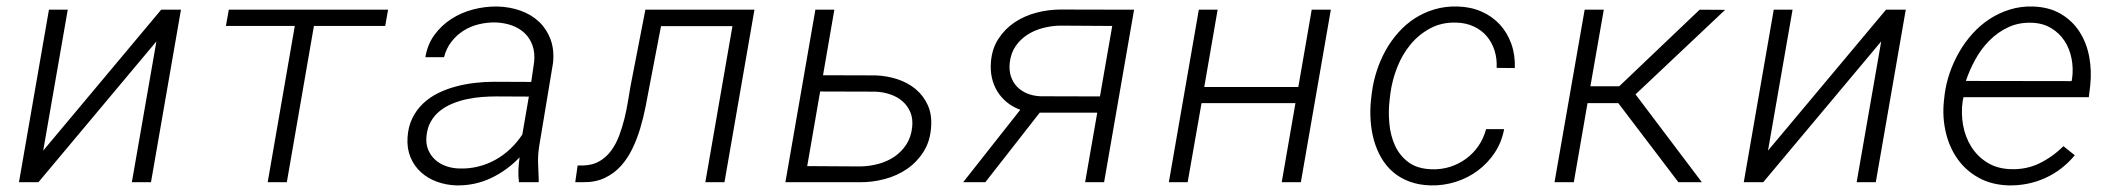

<svg xmlns="http://www.w3.org/2000/svg" viewBox="-20 -558 6496 588"><path d="M473.6 -528.3H534.2L442.4 0H383.8L459 -431.2L97.7 0H38.1L129.9 -528.3H187.5L112.3 -96.7Z M1159.7 -478.5H941.4L858.4 0H799.8L882.8 -478.5H671.9L680.7 -528.3H1168.5Z M1569.3 0Q1566.9 -19 1567.6 -37.8Q1568.4 -56.6 1571.3 -76.2Q1533.2 -36.1 1483.9 -12.7Q1434.6 10.7 1377.9 9.8Q1346.2 8.8 1318.1 -1.5Q1290 -11.7 1269.3 -30.5Q1248.5 -49.3 1237.3 -75.9Q1226.1 -102.5 1228 -136.2Q1230 -169.9 1242.7 -195.8Q1255.4 -221.7 1275.4 -240.7Q1295.4 -259.8 1321.5 -272.7Q1347.7 -285.6 1376.5 -293.2Q1405.3 -300.8 1435.1 -304.2Q1464.8 -307.6 1493.2 -307.6L1606.9 -307.1L1615.7 -367.7Q1618.7 -396.5 1610.8 -418.7Q1603 -440.9 1586.9 -456.3Q1570.8 -471.7 1547.9 -480Q1524.9 -488.3 1497.6 -489.3Q1470.7 -489.7 1445.3 -483.4Q1419.9 -477.1 1398.9 -463.6Q1377.9 -450.2 1362.3 -429.9Q1346.7 -409.7 1339.8 -382.8H1282.7Q1289.1 -421.9 1310.5 -451.2Q1332 -480.5 1362.3 -500Q1392.6 -519.5 1429.2 -529.1Q1465.8 -538.6 1502.9 -538.1Q1541 -537.1 1574 -525.4Q1606.9 -513.7 1630.4 -491.7Q1653.8 -469.7 1665.8 -438.2Q1677.7 -406.7 1673.8 -366.2L1631.3 -110.4Q1627 -83.5 1627.9 -58.1Q1628.9 -32.7 1629.9 -6.3L1629.4 0ZM1386.7 -42Q1416.5 -41 1444.3 -47.9Q1472.2 -54.7 1496.8 -68.4Q1521.5 -82 1542.5 -101.8Q1563.5 -121.6 1579.6 -146L1599.6 -262.2L1500.5 -262.7Q1479.5 -262.7 1456.3 -261Q1433.1 -259.3 1410.2 -254.4Q1387.2 -249.5 1365.7 -240.7Q1344.2 -231.9 1327.4 -218.5Q1310.5 -205.1 1299.6 -186Q1288.6 -167 1286.1 -141.1Q1283.7 -117.7 1291.3 -99.6Q1298.8 -81.5 1312.7 -68.8Q1326.7 -56.2 1345.9 -49.3Q1365.2 -42.5 1386.7 -42Z M2290.5 -528.3 2198.7 0H2140.1L2223.1 -478H2004.4L1969.2 -294.9Q1963.9 -265.6 1957.3 -232.2Q1950.7 -198.7 1940.9 -165.8Q1931.2 -132.8 1916.7 -102.8Q1902.3 -72.8 1881.6 -49.8Q1860.8 -26.9 1832.3 -13.2Q1803.7 0.5 1765.1 0H1741.7L1749 -51.3H1767.1Q1795.9 -52.2 1816.7 -64.7Q1837.4 -77.1 1852.1 -97.2Q1866.7 -117.2 1876.2 -142.6Q1885.7 -168 1892.3 -194.6Q1898.9 -221.2 1903.1 -247.3Q1907.2 -273.4 1911.1 -294.9L1956.5 -528.3Z M2500.5 -327.6 2662.1 -327.1Q2697.3 -325.7 2729 -315.2Q2760.7 -304.7 2784.4 -284.9Q2808.1 -265.1 2821.3 -236.1Q2834.5 -207 2831.5 -168.5Q2828.6 -125.5 2808.6 -93.8Q2788.6 -62 2758.3 -41Q2728 -20 2689.9 -9.8Q2651.9 0.5 2612.8 0H2385.3L2477.1 -528.3H2535.2ZM2491.7 -277.8 2452.1 -49.3 2614.7 -48.3Q2642.6 -48.8 2669.4 -55.9Q2696.3 -63 2718.3 -77.6Q2740.2 -92.3 2755.1 -114.7Q2770 -137.2 2773.4 -167.5Q2776.4 -193.8 2768.1 -213.9Q2759.8 -233.9 2743.9 -247.8Q2728 -261.7 2706.3 -269Q2684.6 -276.4 2660.6 -277.3Z M3453.1 -528.3 3361.3 0H3303.2L3340.3 -212.9H3164.1L2997.6 0H2929.7L3104.5 -221.7Q3081.1 -230.5 3063.5 -244.9Q3045.9 -259.3 3034.4 -278.1Q3022.9 -296.9 3017.8 -319.3Q3012.7 -341.8 3014.6 -366.7Q3017.6 -408.2 3037.4 -438.7Q3057.1 -469.2 3086.9 -489.3Q3116.7 -509.3 3153.6 -519Q3190.4 -528.8 3228 -528.8ZM3072.3 -365.7Q3069.8 -342.8 3075.9 -324.2Q3082 -305.7 3094.7 -292.5Q3107.4 -279.3 3125.7 -271.7Q3144 -264.2 3166 -263.2L3348.6 -262.7L3386.2 -478.5L3226.6 -479.5Q3200.2 -479 3173.8 -472.2Q3147.5 -465.3 3126 -451.4Q3104.5 -437.5 3090.1 -416.3Q3075.7 -395 3072.3 -365.7Z M3963.9 0H3905.3L3947.3 -242.2H3659.7L3617.2 0H3559.6L3651.4 -528.3H3709L3668 -291.5H3956.1L3997.1 -528.3H4055.7Z M4364.3 -39.6Q4394 -38.6 4420.9 -47.1Q4447.8 -55.7 4469.7 -71.8Q4491.7 -87.9 4507.6 -110.8Q4523.4 -133.8 4531.2 -162.6H4586.4Q4579.1 -123 4557.9 -90.8Q4536.6 -58.6 4506.3 -35.9Q4476.1 -13.2 4438.5 -1.2Q4400.9 10.7 4361.3 9.8Q4325.2 8.8 4296.4 -2Q4267.6 -12.7 4246.1 -31.2Q4224.6 -49.8 4210.2 -74.7Q4195.8 -99.6 4187.7 -128.4Q4179.7 -157.2 4177.5 -189Q4175.3 -220.7 4178.7 -252.4L4181.2 -273.4Q4185.5 -307.6 4196.3 -340.8Q4207 -374 4223.6 -403.8Q4240.2 -433.6 4262.7 -458.7Q4285.2 -483.9 4312.7 -501.7Q4340.3 -519.5 4373 -529.3Q4405.8 -539.1 4443.4 -538.1Q4483.9 -537.1 4516.8 -522.7Q4549.8 -508.3 4573 -483.2Q4596.2 -458 4608.4 -423.8Q4620.6 -389.6 4619.1 -349.6L4563.5 -350.1Q4564.9 -378.9 4556.9 -403.8Q4548.8 -428.7 4533 -447.3Q4517.1 -465.8 4493.7 -476.8Q4470.2 -487.8 4440.4 -488.8Q4395.5 -490.2 4360.4 -471.4Q4325.2 -452.6 4299.8 -421.9Q4274.4 -391.1 4259 -352.1Q4243.7 -313 4238.3 -273.4L4235.8 -252.9Q4231.4 -217.3 4234.9 -179.9Q4238.3 -142.6 4252.4 -111.8Q4266.6 -81.1 4293.7 -61Q4320.8 -41 4364.3 -39.6Z M4936 -242.2H4841.8L4799.8 0H4740.7L4833 -528.3H4891.6L4850.6 -293.9H4939L5185.1 -528.3L5263.2 -527.8L4988.8 -269L5191.9 0H5120.1Z M5755.9 -528.3H5816.4L5724.6 0H5666L5741.2 -431.2L5379.9 0H5320.3L5412.1 -528.3H5469.7L5394.5 -96.7Z M6132.3 9.8Q6079.1 8.3 6039.6 -13.7Q6000 -35.6 5974.9 -71.3Q5949.7 -106.9 5939 -152.8Q5928.2 -198.7 5933.1 -247.6L5935.5 -269Q5939.9 -302.7 5951.4 -335.9Q5962.9 -369.1 5980.5 -399.4Q5998 -429.7 6021.5 -455.6Q6044.9 -481.4 6073.5 -500Q6102.1 -518.6 6135.3 -528.8Q6168.5 -539.1 6205.1 -538.1Q6255.4 -536.6 6291 -515.6Q6326.7 -494.6 6348.4 -460.9Q6370.1 -427.2 6378.2 -384.3Q6386.2 -341.3 6381.3 -295.9L6377 -260.3H5993.2L5990.7 -248.5Q5985.4 -211.4 5991.9 -174.8Q5998.5 -138.2 6017.1 -108.6Q6035.6 -79.1 6065.7 -60.3Q6095.7 -41.5 6136.7 -40Q6185.1 -38.1 6225.3 -57.6Q6265.6 -77.1 6299.3 -110.4L6334 -82.5Q6295.9 -36.6 6243.7 -12.9Q6191.4 10.7 6132.3 9.8ZM6202.1 -488.3Q6162.6 -489.7 6130.4 -474.6Q6098.1 -459.5 6073 -434.3Q6047.9 -409.2 6029.8 -376.5Q6011.7 -343.8 6000.5 -310.1L6324.2 -309.6L6325.7 -316.9Q6330.1 -348.1 6324.2 -378.4Q6318.4 -408.7 6302.5 -432.9Q6286.6 -457 6261.2 -472.2Q6235.8 -487.3 6202.1 -488.3Z"/></svg>

Font: Roboto Mono Light
Style: Italic
Weight: 300
Designer: Google
Version: Version 2.000985; 2015; ttfautohint (v1.3)